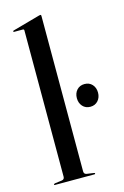

<svg xmlns="http://www.w3.org/2000/svg" viewBox="-114 -789 543 841"><g transform="rotate(-15 157.0 -368.0)"><path d="M161.5 -730.5V-25.5Q161.5 -13 173.5 -11L205 -6.5Q210 -6 210 -3Q210 0 206 0H26.5Q23.5 0 23.5 -3Q23.5 -5.5 30 -7L61 -11Q73 -13 73 -25V-688.5Q73 -694 67 -694H28Q24.5 -694 24.5 -697Q24.5 -699.5 28.5 -700.5L148.5 -734Q154.5 -736 157 -736Q161.5 -736 161.5 -730.5ZM266 -290.5Q244.5 -290.5 231.2 -305.2Q218 -320 218 -342Q218 -364.5 231.2 -379Q244.5 -393.5 266 -393.5Q287.5 -393.5 300.8 -379Q314 -364.5 314 -342Q314 -320 300.8 -305.2Q287.5 -290.5 266 -290.5Z"/></g></svg>

Font: Fraunces144ptRegular
Style: Regular
Weight: 400
Version: Version 1.000;[0bf87f6ff]